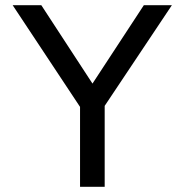

<svg xmlns="http://www.w3.org/2000/svg" viewBox="-20 -714 705 734"><path d="M301.5 -282 28.5 -694H138L358 -357H309L529.8 -694H637L362 -282ZM286 0V-344.2H380.2V0Z"/></svg>

Font: Outfit Thin
Style: Regular
Weight: 100
Designer: Rodrigo Fuenzalida
Foundry: fragTYPE
Version: Version 1.000